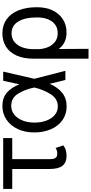

<svg xmlns="http://www.w3.org/2000/svg" viewBox="411 -988 774 1637"><g transform="rotate(-90 798.5 -170.0)"><path d="M439.5 -453.1H259.8V-129.9Q259.8 -102.1 267.6 -88.6Q275.4 -75.2 286.1 -72.3Q296.9 -69.3 312.5 -69.3Q324.2 -69.3 335.7 -73.7Q347.2 -78.1 354.5 -84L377 -17.6Q355.5 -1.5 334.2 4.2Q313 9.8 287.1 9.8Q231 9.8 203.4 -24.4Q175.8 -58.6 175.8 -133.8V-453.1H5.9V-530.3H439.5Z M487.3 -265.6Q487.3 -344.2 516.1 -406Q544.9 -467.8 596.4 -502.4Q647.9 -537.1 712.9 -537.1Q781.7 -537.1 826.2 -499Q870.6 -460.9 897.5 -392.6H897.9L927.7 -530.3H1005.9L944.8 -265.1L1012.7 0H934.6L902.3 -132.8H901.4Q873 -66.4 825.7 -27.8Q778.3 10.7 710 10.7Q643.6 10.7 593 -24.4Q542.5 -59.6 514.9 -122.3Q487.3 -185.1 487.3 -265.6ZM708 -64.5Q774.9 -64.5 814 -126.7Q853 -189 870.1 -263.7L870.6 -265.1L870.1 -266.6Q855 -341.3 818.8 -401.6Q782.7 -461.9 713.9 -461.9Q672.9 -461.9 640.4 -436.8Q607.9 -411.6 589.6 -366.5Q571.3 -321.3 571.3 -263.7Q571.3 -207 588.4 -161.6Q605.5 -116.2 636.7 -90.3Q668 -64.5 708 -64.5Z M1332 -537.1Q1401.4 -537.1 1451.7 -501.2Q1502 -465.3 1528.3 -400.1Q1554.7 -335 1554.7 -248V-238.3Q1554.7 -166 1528.3 -109.9Q1502 -53.7 1453.1 -22Q1404.3 9.8 1338.9 9.8Q1292.5 9.8 1258.3 -7.1Q1224.1 -23.9 1198.7 -56.6L1200.2 197.3H1116.2V-272.5Q1116.2 -358.9 1144 -418.5Q1171.9 -478 1220.5 -507.6Q1269 -537.1 1332 -537.1ZM1197.8 -223.1Q1199.7 -186 1214.1 -149.9Q1228.5 -113.8 1258.5 -89.6Q1288.6 -65.4 1334 -65.4Q1377.9 -65.4 1408.2 -88.6Q1438.5 -111.8 1453.1 -151.1Q1467.8 -190.4 1467.8 -238.3V-248Q1467.8 -342.8 1433.6 -400.9Q1399.4 -459 1332 -459Q1286.1 -459 1255.9 -432.1Q1225.6 -405.3 1211.4 -363Q1197.3 -320.8 1197.3 -273.4Z"/></g></svg>

Font: WEMIX Pretendard
Style: Regular
Weight: 400
Designer: Base glyphs from Inter by Rasmus Andersson; Hangeul glyphs from Noto Sans CJK(Source Han Sans) by Jang Soo-young and Kan
Foundry: Kil Hyung-jin
Version: Version 1.000